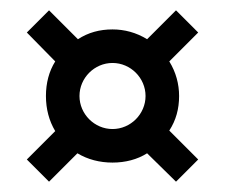

<svg xmlns="http://www.w3.org/2000/svg" viewBox="-20 -536 436 372"><path d="M134 -350C134 -385 163 -414 198 -414C233 -414 262 -385 262 -350C262 -315 233 -286 198 -286C163 -286 134 -315 134 -350ZM32 -227 75 -184 130 -239C150 -227 173 -221 198 -221C223 -221 246 -227 265 -239L321 -184L364 -227L308 -283C321 -303 327 -325 327 -350C327 -373 321 -396 308 -417L364 -473L321 -516L265 -460C244 -473 221 -479 198 -479C173 -479 151 -473 131 -460L75 -516L32 -473L87 -417C75 -398 69 -375 69 -350C69 -325 75 -302 87 -282Z"/></svg>

Font: Bebas Neue
Style: Bold
Weight: 700
Designer: Ryoichi Tsunekawa
Foundry: Ryoichi Tsunekawa
Version: Version 1.300